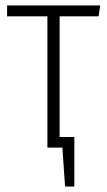

<svg xmlns="http://www.w3.org/2000/svg" viewBox="-20 -542 393 705"><path d="M342 -482H199V-39H253V143H219L209 0H154V-482H6V-522H348Z"/></svg>

Font: Fira Sans Extra Condensed ExtraLight
Style: Regular
Weight: 275
Width: 1
Designer: Carrois Corporate & Edenspiekermann AG
Foundry: Carrois Corporate GbR & Edenspiekermann AG
Version: Version 4.203